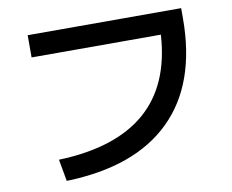

<svg xmlns="http://www.w3.org/2000/svg" viewBox="-81 -825 1162 961"><g transform="rotate(-10 500.0 -345.0)"><path d="M774 -608H117V-721H897V-670Q897 -337 714.5 -158Q532 21 183 31L163 -80Q743 -100 774 -608Z"/></g></svg>

Font: Enso SemiBold
Style: Regular
Weight: 600
Designer: Coji Morishita
Foundry: UNDERFOREST DESIGN
Version: Version 1.000